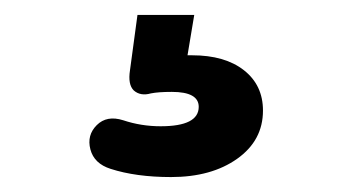

<svg xmlns="http://www.w3.org/2000/svg" viewBox="-20 -40 472 257"><path d="M209 197Q162 197 128 186Q106 179 101 160Q96 141 109.5 127.5Q123 114 145 121Q169 129 195 129Q246 129 246 103Q246 83 210 83Q192 83 182 85Q168 89 159 81Q151 73 154 54L164 -20H240L231 34H237Q281 34 306.5 54Q332 74 332 108Q332 148 297.5 172.5Q263 197 209 197Z"/></svg>

Font: Nunito ExtraBold
Style: Regular
Weight: 800
Designer: Vernon Adams
Foundry: Vernon Adams
Version: Version 3.602